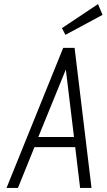

<svg xmlns="http://www.w3.org/2000/svg" viewBox="-20 -922 523 942"><path d="M12 0H68L149 -200H349L373 0H429L346 -687H290ZM168 -250 303 -581 343 -250ZM301 -751 483 -849 461 -902 284 -784Z"/></svg>

Font: Secuela ExtLt
Style: Italic
Weight: 200
Italic angle: -8°
Designer: Fernando Haro
Foundry: deFharo
Version: Version 1.704